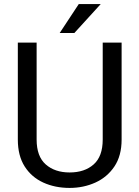

<svg xmlns="http://www.w3.org/2000/svg" viewBox="-20 -922 688 952"><path d="M489.3 -710.9H583V-230Q583 -149.9 547.4 -96.7Q511.7 -43.5 452.9 -16.8Q394 9.8 325.2 9.8Q252.9 9.8 194.6 -16.8Q136.2 -43.5 102.3 -96.7Q68.4 -149.9 68.4 -230V-710.9H161.6V-230Q161.6 -146.5 206.8 -106.7Q252 -66.9 325.2 -66.9Q399.4 -66.9 444.3 -106.7Q489.3 -146.5 489.3 -230ZM275.9 -758.3 370.6 -901.9H479.5L348.6 -758.3Z"/></svg>

Font: Vazirmatn FD
Style: Regular
Weight: 400
Designer: Saber Rastikerdar
Foundry: Saber Rastikerdar
Version: Version 33.001